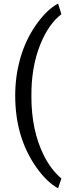

<svg xmlns="http://www.w3.org/2000/svg" viewBox="-20 -822 382 1072"><path d="M64.9 -288.6Q64.9 -398.9 94.5 -500.5Q124 -602.1 182.6 -685.1Q241.2 -768.1 304.2 -802.2L322.8 -742.7Q251.5 -688 205.8 -575.7Q160.2 -463.4 155.8 -324.2L155.3 -282.7Q155.3 -94.2 224.1 44.4Q265.6 127.4 322.8 174.3L304.2 229.5Q239.3 193.4 180.2 108.4Q64.9 -57.6 64.9 -288.6Z"/></svg>

Font: APIMedia Roboto
Style: Regular
Weight: 400
Designer: Google
Version: Version 2.137; 2017